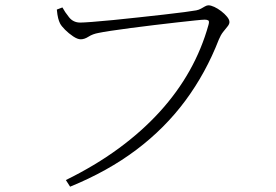

<svg xmlns="http://www.w3.org/2000/svg" viewBox="-20 -691 1040 723"><path d="M282 -606Q294 -606 327 -608.5Q360 -611 406 -615.5Q452 -620 501.5 -625.5Q551 -631 596.5 -636Q642 -641 675 -645.5Q708 -650 719 -652Q729 -654 737 -658.5Q745 -663 752 -667Q759 -671 765 -671Q774 -671 787 -665Q800 -659 813 -649Q826 -639 835 -628Q844 -617 844 -608Q844 -600 836.5 -591Q829 -582 820 -570.5Q811 -559 804 -542Q755 -416 678 -312Q601 -208 493.5 -127Q386 -46 244 12L228 -13Q338 -67 426 -131.5Q514 -196 581 -269.5Q648 -343 694 -425Q740 -507 765 -597Q769 -611 764.5 -614Q760 -617 751 -617Q743 -617 714.5 -614Q686 -611 645.5 -606.5Q605 -602 560 -596.5Q515 -591 472.5 -585.5Q430 -580 397.5 -575Q365 -570 351 -567Q329 -563 313.5 -553Q298 -543 284 -543Q272 -543 255.5 -554Q239 -565 225 -579Q211 -593 206 -603Q202 -611 199 -622.5Q196 -634 194 -655L215 -663Q224 -646 240 -626Q256 -606 282 -606Z"/></svg>

Font: Source Han Serif JP VF
Style: Regular
Weight: 250
Designer: Ryoko NISHIZUKA 西塚涼子 (kana & ideographs); Frank Grießhammer (Latin, Greek & Cyrillic); Wenlong ZHANG 张文龙 (bopomofo); San
Foundry: Adobe
Version: Version 2.001;hotconv 1.1.0;makeotfexe 2.6.0